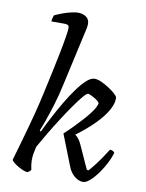

<svg xmlns="http://www.w3.org/2000/svg" viewBox="-89 -863 705 926"><g transform="rotate(10 264.0 -400.0)"><path d="M110 0Q102 0 89.5 -5Q77 -10 64 -17.5Q51 -25 41.5 -33Q32 -41 30 -46Q34 -61 42 -88Q50 -115 59.5 -149Q69 -183 79 -218.5Q89 -254 97 -286Q110 -336 122 -391Q134 -446 145.5 -499Q157 -552 166 -598Q175 -644 180 -676Q185 -708 185 -719Q185 -729 179.5 -732.5Q174 -736 163 -736H98Q98 -743 100.5 -753Q103 -763 105 -767Q124 -776 145 -783.5Q166 -791 185.5 -795.5Q205 -800 218 -800Q241 -800 257.5 -788.5Q274 -777 274 -754Q274 -750 273 -741.5Q272 -733 269 -720.5Q266 -708 262 -690L208 -447Q197 -395 182 -346Q167 -297 154 -260.5Q141 -224 134 -208L140 -204Q156 -238 177 -278Q198 -318 221 -357Q244 -396 267.5 -428.5Q291 -461 312.5 -480.5Q334 -500 352 -500Q366 -500 385 -491.5Q404 -483 422.5 -471Q441 -459 454.5 -447Q468 -435 469 -428Q471 -402 452.5 -368Q434 -334 397 -296Q360 -258 306 -218Q316 -212 325.5 -198.5Q335 -185 342 -168L390 -62L398 -59Q408 -69 424 -89.5Q440 -110 456.5 -134Q473 -158 484 -176Q491 -176 498 -172.5Q505 -169 507 -164Q501 -143 487 -115Q473 -87 454.5 -61Q436 -35 416.5 -17.5Q397 0 382 0Q361 0 340 -17Q319 -34 308 -64L249 -214Q269 -232 292 -255.5Q315 -279 337 -303.5Q359 -328 373.5 -349.5Q388 -371 391 -387Q385 -397 373 -404.5Q361 -412 349.5 -417.5Q338 -423 333 -423Q326 -423 308 -401.5Q290 -380 266 -345.5Q242 -311 216.5 -271Q191 -231 168.5 -193Q146 -155 131 -128Q127 -111 124 -95Q121 -79 121 -61Q121 -51 122.5 -39Q124 -27 127 -14Q126 -12 122 -8Q118 -4 110 0Z"/></g></svg>

Font: Texturina 12pt Light
Style: Italic
Weight: 300
Italic angle: -11°
Designer: Guillermo Torres Carreño
Foundry: Omnibus-Type
Version: Version 1.002